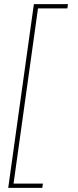

<svg xmlns="http://www.w3.org/2000/svg" viewBox="-20 -766 378 935"><path d="M20 149H186L189 128H46L165 -725H308L311 -746H145Z"/></svg>

Font: Josefin Slab ExtraLight
Style: Italic
Weight: 250
Italic angle: -12°
Designer: Santiago Orozco
Foundry: Typemade
Version: Version 2.100